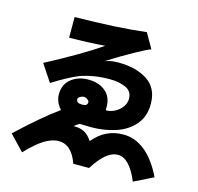

<svg xmlns="http://www.w3.org/2000/svg" viewBox="-122 -842 1164 1131"><g transform="rotate(15 460.0 -276.0)"><path d="M784 159Q730 29 660 29Q623 29 587.5 58.5Q552 88 514 148H418Q381 41 302 41Q260 41 213 70.5Q166 100 109 161L21 69Q163 -65 266 -139Q230 -179 230 -226Q230 -286 272 -320Q314 -354 377 -354Q441 -354 481 -320.5Q521 -287 521 -226Q521 -206 521 -206Q547 -205 573.5 -218Q600 -231 618 -254.5Q636 -278 636 -306Q636 -352 595.5 -370.5Q555 -389 497 -389Q400 -389 318 -360Q256 -335 162 -276L93 -380Q305 -492 420 -572Q317 -564 202 -563V-689Q459 -692 636 -713L688 -622Q671 -618 598.5 -578Q526 -538 440 -484Q467 -492 482 -494.5Q497 -497 521 -497Q630 -497 699 -451.5Q768 -406 768 -310Q768 -233 725 -183Q682 -133 612.5 -110Q543 -87 461 -87Q436 -87 394 -89Q378 -80 362 -67Q404 -67 429.5 -53Q455 -39 477 -6Q549 -95 660 -95Q732 -95 793 -45.5Q854 4 901 101ZM377 -249Q365 -249 353.5 -241.5Q342 -234 342 -226Q342 -202 377 -202Q393 -202 401.5 -207Q410 -212 410 -226Q410 -233 399 -241Q388 -249 377 -249Z"/></g></svg>

Font: BM Euljiro oraeorae
Style: Regular
Weight: 400
Designer: Bongjin Kim; Bomjun Kim; Myungsoo Han; Hyesun Chae; Mikyoung Jeong; Wujin Sim; Minjae Kang; Suwha Jang;
Foundry: Sandoll Inc.
Version: Version 1.000;hotconv 1.0.109;makeexe 2.5.65596